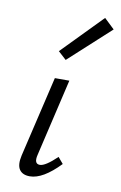

<svg xmlns="http://www.w3.org/2000/svg" viewBox="-81 -743 502 796"><g transform="rotate(10 169.5 -345.5)"><path d="M165 -496 131 -527 296 -696 339 -655ZM102 5Q71 5 58 -14.5Q45 -34 54 -74L134 -414H195L119 -89Q109 -49 135 -49Q158 -49 206 -95L228 -69Q157 5 102 5Z"/></g></svg>

Font: EauTest
Style: Italic
Weight: 400
Italic angle: -12°
Designer: Christian Thalmann (Catharsis Fonts)
Version: Version 0.001;PS 000.001;hotconv 1.0.88;makeotf.lib2.5.64775